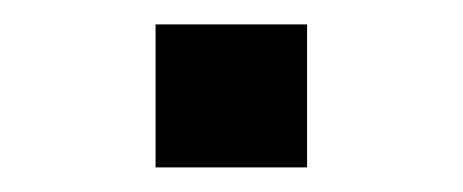

<svg xmlns="http://www.w3.org/2000/svg" viewBox="-20 -429 376 156"><path d="M106.4 -293Q106.4 -322.3 106.4 -409.2Q136.7 -409.2 229.5 -409.2Q229.5 -379.9 229.5 -293Q199.2 -293 106.4 -293Z"/></svg>

Font: Gothic A1
Style: Regular
Weight: 400
Designer: HanYang I&C Co.,Ltd.
Version: Version 2.50